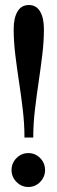

<svg xmlns="http://www.w3.org/2000/svg" viewBox="-20 -728 228 765"><path d="M77.5 -180Q77.5 -233.5 71 -289.2Q64.5 -345 56 -400.5Q47.5 -456 41 -509.5Q34.5 -563 34.5 -612Q34.5 -656.5 49.8 -682.2Q65 -708 95 -708Q124.5 -708 139.8 -682.2Q155 -656.5 155 -612Q155 -563 148.5 -509.5Q142 -456 133.8 -400.5Q125.5 -345 119 -289.2Q112.5 -233.5 112.5 -180ZM93 17Q65.5 17 45.8 -3Q26 -23 26 -50.5Q26 -78.5 45.8 -98.2Q65.5 -118 93 -118Q120.5 -118 140 -98.2Q159.5 -78.5 159.5 -50.5Q159.5 -23 140 -3Q120.5 17 93 17Z"/></svg>

Font: Imbue Thin 10pt
Style: Bold
Weight: 700
Version: Version 1.102